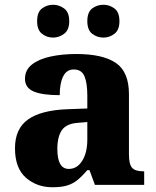

<svg xmlns="http://www.w3.org/2000/svg" viewBox="-20 -777 654 807"><path d="M200 10Q135 10 89 -30Q43 -70 43 -154Q43 -236 98 -275Q153 -314 265 -318L347 -321V-375Q347 -428 335 -456.5Q323 -485 290 -485Q260 -485 245.5 -456Q231 -427 231 -377Q158 -377 121.5 -392.5Q85 -408 85 -446Q85 -483 114.5 -506Q144 -529 193 -539.5Q242 -550 301 -550Q412 -550 467 -512.5Q522 -475 522 -381V-128Q522 -87 535 -72Q548 -57 582 -57H586V0H379L356 -62H347Q324 -35 304.5 -19.5Q285 -4 261 3Q237 10 200 10ZM269 -67Q304 -67 325.5 -101Q347 -135 347 -191V-264L310 -261Q260 -258 240.5 -230.5Q221 -203 221 -151Q221 -67 269 -67ZM415 -619Q388 -619 367.5 -635Q347 -651 347 -688Q347 -726 367.5 -741.5Q388 -757 415 -757Q440 -757 461 -741.5Q482 -726 482 -688Q482 -651 461 -635Q440 -619 415 -619ZM203 -619Q177 -619 156.5 -635Q136 -651 136 -688Q136 -726 156.5 -741.5Q177 -757 203 -757Q228 -757 249.5 -741.5Q271 -726 271 -688Q271 -651 249.5 -635Q228 -619 203 -619Z"/></svg>

Font: Noto Serif Tamil ExtraBold
Style: Italic
Weight: 800
Italic angle: -12°
Designer: Indian Type Foundry, Tom Grace, and the Monotype Design Team
Foundry: Monotype Imaging Inc.
Version: Version 2.003; ttfautohint (v1.8.4.7-5d5b)